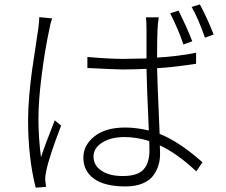

<svg xmlns="http://www.w3.org/2000/svg" viewBox="-20 -830 1040 885"><path d="M866.2 -639.6 825.2 -625Q805.7 -686.5 764.6 -768.6L802.7 -781.2Q842.8 -701.2 866.2 -639.6ZM161.1 -751 220.7 -745.1Q211.9 -722.7 207 -692.4Q187.5 -603.5 172.4 -485.4Q157.2 -367.2 157.2 -284.2Q157.2 -194.3 168.9 -105.5Q187.5 -162.1 232.4 -275.4L261.7 -251Q206.1 -106.4 193.4 -43Q187.5 -16.6 188.5 0Q189.5 3.9 190.4 15.6Q191.4 27.3 192.4 31.2L144.5 35.2Q109.4 -103.5 109.4 -277.3Q109.4 -327.1 115.2 -393.6Q121.1 -460 127.9 -506.8Q134.8 -553.7 144.5 -617.7Q154.3 -681.6 156.2 -696.3Q161.1 -732.4 161.1 -751ZM668.9 -136.7Q668.9 -163.1 668 -179.7Q610.4 -198.2 553.7 -198.2Q491.2 -198.2 451.2 -172.9Q411.1 -147.5 411.1 -108.4Q411.1 -67.4 447.8 -43Q484.4 -18.6 545.9 -18.6Q614.3 -18.6 641.6 -48.8Q668.9 -79.1 668.9 -136.7ZM883.8 -586.9V-536.1Q784.2 -520.5 704.1 -515.6Q704.1 -483.4 715.8 -212.9Q806.6 -176.8 913.1 -82L884.8 -40Q798.8 -121.1 716.8 -160.2Q717.8 -146.5 717.8 -121.1Q717.8 -92.8 710.4 -68.4Q703.1 -43.9 686.5 -21Q669.9 2 637.2 15.6Q604.5 29.3 558.6 29.3Q462.9 29.3 413.6 -5.9Q364.3 -41 364.3 -103.5Q364.3 -161.1 415.5 -201.7Q466.8 -242.2 557.6 -242.2Q607.4 -242.2 666 -228.5Q656.2 -445.3 655.3 -512.7Q599.6 -509.8 544.9 -509.8Q517.6 -509.8 382.8 -516.6V-567.4Q483.4 -558.6 546.9 -558.6Q583 -558.6 655.3 -560.5V-692.4Q655.3 -734.4 652.3 -750H711.9Q707 -720.7 706.1 -693.4Q704.1 -662.1 704.1 -564.5Q800.8 -570.3 883.8 -586.9ZM863.3 -797.9 901.4 -809.6Q939.5 -737.3 964.8 -670.9L924.8 -656.2Q892.6 -748 863.3 -797.9Z"/></svg>

Font: Gen Shin Gothic Light
Style: Regular
Weight: 200
Designer: [Source Han Sans]
Ryoko NISHIZUKA  (kana & ideographs); Paul D. Hunt (Latin, Greek & Cyrillic); Wenlong ZHANG  (bopomofo
Version: Version 1.002.20150607